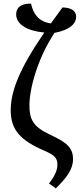

<svg xmlns="http://www.w3.org/2000/svg" viewBox="-20 -824 439 1057"><path d="M287 213C346 156 382 109 382 52C382 -12 346 -40 257 -82C162 -126 142 -167 142 -244C142 -336 187 -503 280 -643C364 -659 399 -693 399 -732C399 -762 376 -782 324 -783C301 -752 280 -723 260 -695C191 -705 162 -750 151 -804C112 -805 69 -793 69 -744C69 -690 131 -653 224 -645C84 -441 39 -319 39 -217C39 -111 90 -52 225 6C278 29 296 45 296 81C296 110 286 139 250 186Z"/></svg>

Font: Noto Serif Condensed Medium
Style: Regular
Weight: 500
Width: 3
Designer: Monotype Design Team
Foundry: Monotype Imaging Inc.
Version: Version 2.015